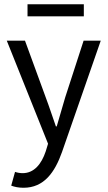

<svg xmlns="http://www.w3.org/2000/svg" viewBox="-20 -678 508 907"><path d="M91 209C188 209 239 136 273 40L456 -486H375L288 -218C275 -175 261 -125 248 -81H244C228 -126 212 -176 196 -218L98 -486H12L207 1L196 37C176 97 141 140 87 140C75 140 63 138 51 134L33 199C49 205 68 209 91 209ZM110 -601H376V-658H110Z"/></svg>

Font: DAIFUKU Sans
Style: Regular
Weight: 400
Designer: Original font ‘Source Han Sans JP’ : Paul D. Hunt
Foundry: Daifuku
Version: Version 1.000